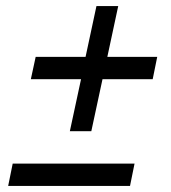

<svg xmlns="http://www.w3.org/2000/svg" viewBox="-20 -614 565 635"><path d="M282 -180H211L248 -352H82L98 -426H263L299 -594H371L335 -426H500L485 -352H319ZM425 -73 410 1H7L22 -73Z"/></svg>

Font: Rosa Sans
Style: Italic
Weight: 400
Italic angle: -12°
Designer: Pentagram / MCKL
Foundry: Pentagram / MCKL
Version: Version 1.005;September 16, 2019;FontCreator 11.5.0.2425 64-